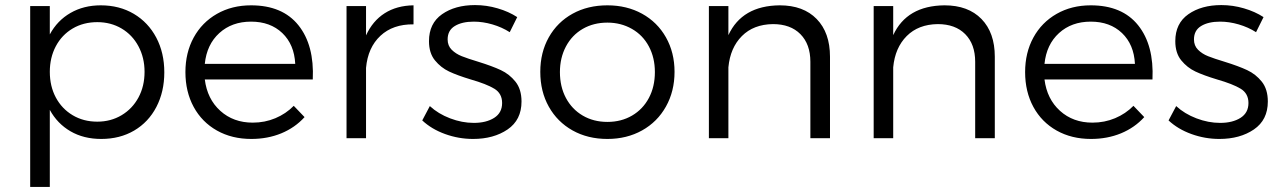

<svg xmlns="http://www.w3.org/2000/svg" viewBox="-20 -550 5098 764"><path d="M633.8 -262.2Q633.8 -185.1 602.3 -124.5Q570.8 -64 513.9 -30.5Q457 2.9 382.8 2.9Q313 2.9 260.5 -27.6Q208 -58.1 178.2 -112.8V193.8H100.1V-525.9H178.2V-413.1Q208 -468.3 260.5 -498.5Q313 -528.8 380.9 -528.8Q455.1 -528.8 512.5 -494.9Q569.8 -460.9 601.8 -400.4Q633.8 -339.8 633.8 -262.2ZM555.2 -264.2Q555.2 -320.3 531 -365.7Q506.8 -411.1 463.9 -436.5Q420.9 -461.9 367.2 -461.9Q312 -461.9 269 -436.5Q226.1 -411.1 202.1 -366Q178.2 -320.8 178.2 -264.2Q178.2 -207 202.1 -162.1Q226.1 -117.2 269 -91.6Q312 -65.9 367.2 -65.9Q420.9 -65.9 463.9 -91.6Q506.8 -117.2 531 -162.1Q555.2 -207 555.2 -264.2Z M1224.6 -233.9H794.9Q804.7 -155.8 856.7 -108.9Q908.7 -62 985.8 -62Q1033.7 -62 1075.7 -79.6Q1117.7 -97.2 1148.9 -128.9L1191.9 -84Q1153.8 -42 1099.4 -19.5Q1044.9 2.9 980 2.9Q902.8 2.9 843.3 -30.5Q783.7 -64 750.7 -124.5Q717.8 -185.1 717.8 -263.2Q717.8 -340.3 750.7 -400.6Q783.7 -460.9 843.3 -494.9Q902.8 -528.8 979 -528.8Q1104 -528.8 1167.5 -449.5Q1231 -370.1 1224.6 -233.9ZM1154.8 -295.9Q1150.9 -373 1103.3 -418.5Q1055.7 -463.9 979 -463.9Q902.8 -463.9 852.8 -418.5Q802.7 -373 794.9 -295.9Z M1625.5 -528.8V-453.1Q1543.5 -454.1 1493.7 -407.5Q1443.8 -360.8 1436.5 -279.8V0H1358.9V-525.9H1436.5V-409.2Q1462.9 -466.8 1510.7 -497.3Q1558.6 -527.8 1625.5 -528.8Z M1865.2 -463.9Q1818.4 -463.9 1789.8 -446.5Q1761.2 -429.2 1761.2 -393.1Q1761.2 -368.2 1777.3 -352.1Q1793.5 -335.9 1817.4 -326.4Q1841.3 -316.9 1883.3 -304.2Q1938.5 -287.1 1972.9 -271Q2007.3 -254.9 2031.2 -224.9Q2055.2 -194.8 2055.2 -146Q2055.2 -72.8 1999.8 -34.9Q1944.3 2.9 1862.3 2.9Q1805.2 2.9 1751.2 -16.6Q1697.3 -36.1 1660.2 -70.8L1690.4 -127.9Q1723.6 -97.2 1771 -79.1Q1818.4 -61 1865.2 -61Q1915 -61 1946.5 -81.1Q1978 -101.1 1978 -140.1Q1978 -178.2 1947 -197Q1916 -215.8 1853 -233.9Q1799.8 -250 1767.1 -265.4Q1734.4 -280.8 1710.7 -309.8Q1687 -338.9 1687 -386.2Q1687 -457 1739 -493.4Q1791 -529.8 1870.1 -529.8Q1916 -529.8 1960.2 -516.8Q2004.4 -503.9 2038.1 -481.9L2008.3 -421.9Q1977.1 -441.9 1939.2 -452.9Q1901.4 -463.9 1865.2 -463.9Z M2664.1 -264.2Q2664.1 -187 2629.9 -126Q2595.7 -64.9 2534.9 -31Q2474.1 2.9 2397 2.9Q2318.8 2.9 2258.3 -31Q2197.8 -64.9 2163.8 -125.5Q2129.9 -186 2129.9 -264.2Q2129.9 -341.3 2163.8 -401.6Q2197.8 -461.9 2258.3 -495.4Q2318.8 -528.8 2397 -528.8Q2474.1 -528.8 2534.9 -495.4Q2595.7 -461.9 2629.9 -401.4Q2664.1 -340.8 2664.1 -264.2ZM2208 -263.2Q2208 -205.1 2231.9 -160.2Q2255.9 -115.2 2298.8 -90.1Q2341.8 -64.9 2397 -64.9Q2452.1 -64.9 2495.1 -90.1Q2538.1 -115.2 2562 -160.2Q2585.9 -205.1 2585.9 -263.2Q2585.9 -320.3 2562 -365.2Q2538.1 -410.2 2494.4 -435.1Q2450.7 -460 2397 -460Q2341.8 -460 2298.8 -435.1Q2255.9 -410.2 2231.9 -365Q2208 -319.8 2208 -263.2Z M3282.7 -324.2V0H3204.6V-304.2Q3204.6 -374 3165 -414.1Q3125.5 -454.1 3055.7 -454.1Q2978.5 -453.1 2932.1 -406.5Q2885.7 -359.9 2878.4 -282.2V0H2800.8V-525.9H2878.4V-410.2Q2932.6 -527.3 3082.5 -528.8Q3176.8 -528.8 3229.7 -474.4Q3282.7 -419.9 3282.7 -324.2Z M3938.5 -324.2V0H3860.4V-304.2Q3860.4 -374 3820.8 -414.1Q3781.2 -454.1 3711.4 -454.1Q3634.3 -453.1 3587.9 -406.5Q3541.5 -359.9 3534.2 -282.2V0H3456.5V-525.9H3534.2V-410.2Q3588.4 -527.3 3738.3 -528.8Q3832.5 -528.8 3885.5 -474.4Q3938.5 -419.9 3938.5 -324.2Z M4565.9 -233.9H4136.2Q4146 -155.8 4198 -108.9Q4250 -62 4327.1 -62Q4375 -62 4417 -79.6Q4459 -97.2 4490.2 -128.9L4533.2 -84Q4495.1 -42 4440.7 -19.5Q4386.2 2.9 4321.3 2.9Q4244.1 2.9 4184.6 -30.5Q4125 -64 4092 -124.5Q4059.1 -185.1 4059.1 -263.2Q4059.1 -340.3 4092 -400.6Q4125 -460.9 4184.6 -494.9Q4244.1 -528.8 4320.3 -528.8Q4445.3 -528.8 4508.8 -449.5Q4572.3 -370.1 4565.9 -233.9ZM4496.1 -295.9Q4492.2 -373 4444.6 -418.5Q4397 -463.9 4320.3 -463.9Q4244.1 -463.9 4194.1 -418.5Q4144 -373 4136.2 -295.9Z M4835 -463.9Q4788.1 -463.9 4759.5 -446.5Q4731 -429.2 4731 -393.1Q4731 -368.2 4747.1 -352.1Q4763.2 -335.9 4787.1 -326.4Q4811 -316.9 4853 -304.2Q4908.2 -287.1 4942.6 -271Q4977.1 -254.9 5001 -224.9Q5024.9 -194.8 5024.9 -146Q5024.9 -72.8 4969.5 -34.9Q4914.1 2.9 4832 2.9Q4774.9 2.9 4720.9 -16.6Q4667 -36.1 4629.9 -70.8L4660.2 -127.9Q4693.4 -97.2 4740.7 -79.1Q4788.1 -61 4835 -61Q4884.8 -61 4916.3 -81.1Q4947.8 -101.1 4947.8 -140.1Q4947.8 -178.2 4916.7 -197Q4885.7 -215.8 4822.8 -233.9Q4769.5 -250 4736.8 -265.4Q4704.1 -280.8 4680.4 -309.8Q4656.7 -338.9 4656.7 -386.2Q4656.7 -457 4708.7 -493.4Q4760.7 -529.8 4839.8 -529.8Q4885.7 -529.8 4929.9 -516.8Q4974.1 -503.9 5007.8 -481.9L4978 -421.9Q4946.8 -441.9 4908.9 -452.9Q4871.1 -463.9 4835 -463.9Z"/></svg>

Font: Argentum Sans Light
Style: Regular
Weight: 300
Designer: Julieta Ulanovsky (Modified by Cristiano Sobral)
Foundry: Julieta Ulanovsky
Version: Version 1.000; ttfautohint (v1.5.65-e2d9)